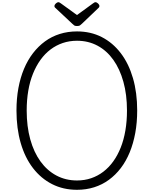

<svg xmlns="http://www.w3.org/2000/svg" viewBox="-20 -1709 1399 1748"><path d="M681 19Q556 19 454.5 -32.5Q353 -84 280 -179Q207 -274 168.5 -407Q130 -540 130 -703Q130 -812 147.5 -907Q165 -1002 198.5 -1082Q232 -1162 280.5 -1225Q329 -1288 390 -1332.5Q451 -1377 524.5 -1400Q598 -1423 681 -1423Q806 -1423 906.5 -1371.5Q1007 -1320 1079.5 -1225Q1152 -1130 1190.5 -997.5Q1229 -865 1229 -703Q1229 -594 1211.5 -498.5Q1194 -403 1161 -322.5Q1128 -242 1080 -179Q1032 -116 971 -71.5Q910 -27 837 -4Q764 19 681 19ZM681 -66Q750 -66 810 -86.5Q870 -107 920.5 -145.5Q971 -184 1011 -239.5Q1051 -295 1079 -365.5Q1107 -436 1121.5 -521Q1136 -606 1136 -703Q1136 -847 1103.5 -964Q1071 -1081 1011.5 -1164.5Q952 -1248 868 -1293Q784 -1338 681 -1338Q612 -1338 551.5 -1317.5Q491 -1297 440 -1258.5Q389 -1220 349 -1164.5Q309 -1109 280.5 -1038.5Q252 -968 237.5 -883.5Q223 -799 223 -703Q223 -558 255.5 -440.5Q288 -323 348.5 -239.5Q409 -156 493.5 -111Q578 -66 681 -66ZM850 -1689Q860 -1689 872.5 -1677.5Q885 -1666 885 -1655Q885 -1653 884.5 -1649Q884 -1645 879 -1639L725 -1492Q718 -1486 709.5 -1479Q701 -1472 681 -1472Q662 -1472 654 -1479Q646 -1486 639 -1492L482 -1639Q476 -1645 476 -1649Q476 -1653 476 -1655Q476 -1666 488.5 -1677.5Q501 -1689 511 -1689Q517 -1689 523 -1685.5Q529 -1682 536 -1677L681 -1572L825 -1677Q833 -1682 838 -1685.5Q843 -1689 850 -1689Z"/></svg>

Font: Playwrite FR Trad
Style: Regular
Weight: 400
Designer: Veronika Burian, José Scaglione
Foundry: TypeTogether
Version: Version 1.000